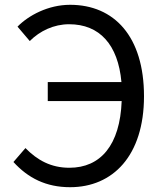

<svg xmlns="http://www.w3.org/2000/svg" viewBox="-20 -767 678 800"><path d="M104 -596C146 -638 204 -666 268 -666C395 -666 472 -581 486 -425H179V-346H487C480 -162 399 -68 269 -68C193 -68 136 -99 86 -150L36 -92C97 -25 172 13 272 13C450 13 580 -118 580 -366C580 -615 456 -747 272 -747C181 -747 99 -703 53 -656Z"/></svg>

Font: Noto Sans CJK KR Regular
Style: Regular
Weight: 400
Designer: Ryoko NISHIZUKA (kana & ideographs); Paul D. Hunt (Latin, Greek & Cyrillic); Wenlong ZHANG (bopomofo); Sandoll Communica
Foundry: Adobe Systems Incorporated
Version: Version 1.004;PS 1.004;hotconv 1.0.82;makeotf.lib2.5.63406